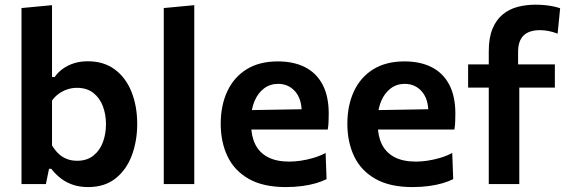

<svg xmlns="http://www.w3.org/2000/svg" viewBox="-20 -766 2352 799"><path d="M347 12.5Q313 12.5 285.2 3.5Q257.5 -5.5 234.8 -22.5Q212 -39.5 193.5 -63.5H184L171 0H69.5Q69.5 -54 69.5 -104.5Q69.5 -155 69.5 -217V-493.5Q69.5 -555 69.5 -614.8Q69.5 -674.5 69.5 -732.5L196.5 -744.5Q196.5 -685 196.5 -623.2Q196.5 -561.5 196.5 -493.5V-445.5H207.5Q221 -465 241.5 -479.8Q262 -494.5 288 -502.8Q314 -511 345.5 -511Q412 -511 458 -476.8Q504 -442.5 527.5 -383.2Q551 -324 551 -250Q551 -180.5 529 -120.5Q507 -60.5 461.5 -24Q416 12.5 347 12.5ZM301 -97Q342.5 -97 369.2 -118.8Q396 -140.5 408.5 -175Q421 -209.5 421 -249Q421 -290.5 407.8 -324.8Q394.5 -359 367.8 -379.8Q341 -400.5 300 -400.5Q279.5 -400.5 260.5 -394.2Q241.5 -388 225 -376.2Q208.5 -364.5 196.5 -347.5V-161Q208 -141.5 223 -127Q238 -112.5 257.5 -104.8Q277 -97 301 -97Z M661.5 0Q661.5 -54 661.5 -104.5Q661.5 -155 661.5 -217V-493.5Q661.5 -555 661.5 -614.8Q661.5 -674.5 661.5 -732.5L788.5 -744.5Q788.5 -685 788.5 -623.2Q788.5 -561.5 788.5 -493.5V-217Q788.5 -155 788.5 -104.5Q788.5 -54 788.5 0Z M1169.5 12.5Q1075.5 12.5 1015.5 -21.5Q955.5 -55.5 927 -115Q898.5 -174.5 898.5 -251Q898.5 -327 925.8 -385.8Q953 -444.5 1006 -477.5Q1059 -510.5 1136 -510.5Q1202.5 -510.5 1249.8 -486.2Q1297 -462 1322.5 -413.8Q1348 -365.5 1348 -292.5Q1348 -273 1347.2 -257.5Q1346.5 -242 1344 -227L1233.5 -271.5Q1234.5 -278.5 1235 -285.8Q1235.5 -293 1235.5 -299.5Q1235.5 -354.5 1208 -385.8Q1180.5 -417 1137 -417Q1104 -417 1079 -398.2Q1054 -379.5 1039.5 -346Q1025 -312.5 1025 -268.5V-249Q1025 -200.5 1042 -165.8Q1059 -131 1094.5 -112.2Q1130 -93.5 1184 -93.5Q1205 -93.5 1231.2 -97.2Q1257.5 -101 1284.5 -109Q1311.5 -117 1335 -129.5L1339 -20.5Q1320 -11 1294.5 -3.5Q1269 4 1237.5 8.2Q1206 12.5 1169.5 12.5ZM948.5 -227V-306.5L1269 -312L1344 -283.5V-227Z M1696.5 12.5Q1602.5 12.5 1542.5 -21.5Q1482.5 -55.5 1454 -115Q1425.5 -174.5 1425.5 -251Q1425.5 -327 1452.8 -385.8Q1480 -444.5 1533 -477.5Q1586 -510.5 1663 -510.5Q1729.5 -510.5 1776.8 -486.2Q1824 -462 1849.5 -413.8Q1875 -365.5 1875 -292.5Q1875 -273 1874.2 -257.5Q1873.5 -242 1871 -227L1760.5 -271.5Q1761.5 -278.5 1762 -285.8Q1762.5 -293 1762.5 -299.5Q1762.5 -354.5 1735 -385.8Q1707.5 -417 1664 -417Q1631 -417 1606 -398.2Q1581 -379.5 1566.5 -346Q1552 -312.5 1552 -268.5V-249Q1552 -200.5 1569 -165.8Q1586 -131 1621.5 -112.2Q1657 -93.5 1711 -93.5Q1732 -93.5 1758.2 -97.2Q1784.5 -101 1811.5 -109Q1838.5 -117 1862 -129.5L1866 -20.5Q1847 -11 1821.5 -3.5Q1796 4 1764.5 8.2Q1733 12.5 1696.5 12.5ZM1475.5 -227V-306.5L1796 -312L1871 -283.5V-227Z M2014 0Q2014 -54 2014 -104.5Q2014 -155 2014 -217V-267Q2014 -297 2014 -331.5Q2014 -366 2014 -403.2Q2014 -440.5 2014 -478.2Q2014 -516 2014 -552.5Q2014 -609.5 2029.8 -647Q2045.5 -684.5 2072.8 -706.5Q2100 -728.5 2134.8 -737.5Q2169.5 -746.5 2208.5 -746.5Q2230 -746.5 2249.2 -744.5Q2268.5 -742.5 2284.5 -739Q2300.5 -735.5 2311 -731.5L2300.5 -626Q2283.5 -632.5 2265 -636.5Q2246.5 -640.5 2227.5 -640.5Q2181.5 -640.5 2158.8 -618.2Q2136 -596 2136 -549.5Q2136 -537.5 2136 -521.8Q2136 -506 2136 -498L2141 -475V-217Q2141 -155 2141 -104.5Q2141 -54 2141 0ZM1928 -401.5V-498H2289V-401.5Q2241 -401.5 2196.2 -401.5Q2151.5 -401.5 2106 -401.5H2050.5Z"/></svg>

Font: Commissioner Thin SemiBold
Style: Regular
Weight: 600
Version: Version 1.000